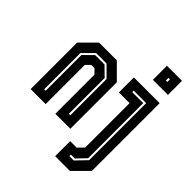

<svg xmlns="http://www.w3.org/2000/svg" viewBox="-251 -913 1276 1276"><g transform="rotate(45 387.5 -275.0)"><path d="M47.5 0V-437L150.5 -540H317.5L420.5 -437V0H279.5V-368L249 -398.5H219L188.5 -368V0ZM112 -63H126V-399L191 -463H279L343 -400V-63H357V-404L284 -477H186L112 -403ZM578.5 -618V-750H720V-618ZM642.5 -676H656.5V-700H642.5ZM478 200V59H538.5L578.5 18.5V-399H478V-540H720V97L617 200ZM544.5 133H585.5L656.5 59V-477H539V-463H642.5V55L580.5 119H544.5Z"/></g></svg>

Font: Tourney Condensed Regular
Style: Bold
Weight: 700
Width: 3
Designer: Tyler Finck
Foundry: Etcetera Type Co
Version: Version 1.010; ttfautohint (v1.8.3)